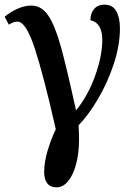

<svg xmlns="http://www.w3.org/2000/svg" viewBox="-25 -566 579 826"><path d="M165 175Q165 132 179.5 83Q194 34 215 -10Q163 -240 125 -356.5Q87 -473 50 -473Q33 -473 13 -460L-5 -494Q19 -514 49.5 -528Q80 -542 110 -542Q153 -542 182 -500Q211 -458 236.5 -366.5Q262 -275 302 -91Q353 -153 384 -239Q415 -325 415 -395Q415 -431 402 -452.5Q389 -474 364 -479Q364 -509 380 -527.5Q396 -546 424 -546Q460 -546 475.5 -517.5Q491 -489 491 -444Q491 -371 464.5 -291Q438 -211 397 -141Q356 -71 313 -27Q315 7 315 33Q315 93 302.5 140Q290 187 268 213.5Q246 240 218 240Q192 240 178.5 223Q165 206 165 175Z"/></svg>

Font: Noto Serif NarrowSemiBold
Style: Regular
Weight: 600
Width: 4
Designer: Monotype Design Team
Foundry: Monotype Imaging Inc.
Version: Version 1.001